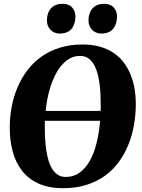

<svg xmlns="http://www.w3.org/2000/svg" viewBox="-20 -989 754 1019"><path d="M294.9 -811Q280.3 -811 268.1 -816.7Q255.9 -822.3 247.1 -831.8Q238.3 -841.3 233.4 -854.5Q228.5 -867.7 229 -882.8Q230 -922.9 251.7 -945.8Q273.4 -968.8 311 -968.8Q345.7 -968.8 363.3 -949Q380.9 -929.2 380.4 -899.9Q379.4 -858.9 358.9 -835Q338.4 -811 294.9 -811ZM515.6 -811Q501 -811 488.8 -816.7Q476.6 -822.3 467.8 -831.8Q459 -841.3 454.1 -854.5Q449.2 -867.7 449.7 -882.8Q450.7 -922.9 472.4 -945.8Q494.1 -968.8 531.7 -968.8Q566.4 -968.8 584 -949Q601.6 -929.2 601.1 -899.9Q600.1 -858.9 579.6 -835Q559.1 -811 515.6 -811ZM31.7 -311Q31.7 -367.2 42 -421.9Q52.2 -476.6 73.2 -525.9Q94.2 -575.2 125.7 -616.7Q157.2 -658.2 200.2 -688.5Q243.2 -718.8 297.4 -735.8Q351.6 -752.9 417.5 -752.9Q469.2 -752.9 510.3 -741.2Q551.3 -729.5 582.8 -708.3Q614.3 -687 636.5 -657.7Q658.7 -628.4 673.1 -593Q687.5 -557.6 694.1 -517.8Q700.7 -478 700.7 -436Q700.7 -380.9 691.2 -326.2Q681.6 -271.5 661.9 -222.2Q642.1 -172.9 611.3 -130.4Q580.6 -87.9 537.6 -56.6Q494.6 -25.4 439.2 -7.8Q383.8 9.8 314.9 9.8Q238.8 9.8 185.1 -14.6Q131.3 -39.1 97.4 -82.3Q63.5 -125.5 47.6 -184.1Q31.7 -242.7 31.7 -311ZM329.1 -49.8Q370.1 -49.8 401.9 -72.3Q433.6 -94.7 456.3 -134.8Q479 -174.8 492.4 -229.2Q505.9 -283.7 511.2 -347.7H218.3Q217.8 -339.8 217.8 -332.3Q217.8 -324.7 217.8 -316.9Q217.8 -285.6 219.5 -253.7Q221.2 -221.7 225.6 -191.9Q230 -162.1 237.8 -136.2Q245.6 -110.4 258.1 -91.1Q270.5 -71.8 287.8 -60.8Q305.2 -49.8 329.1 -49.8ZM404.3 -692.4Q365.7 -692.4 334.7 -668.7Q303.7 -645 280.8 -605Q257.8 -564.9 242.9 -512Q228 -459 222.2 -400.4H514.2Q514.2 -407.7 514.4 -415Q514.6 -422.4 514.6 -430.2Q514.6 -491.7 508.8 -540.3Q502.9 -588.9 489.7 -622.8Q476.6 -656.7 455.6 -674.6Q434.6 -692.4 404.3 -692.4Z"/></svg>

Font: Merriweather UltraBold
Style: Italic
Weight: 900
Italic angle: -7°
Designer: Eben Sorkin ( eben@eyebytes.com )
Foundry: Eben Sorkin ( eben@eyebytes.com )
Version: Version 1.52; ttfautohint (v1.4.1)